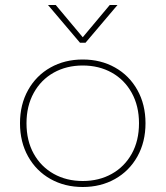

<svg xmlns="http://www.w3.org/2000/svg" viewBox="-20 -733 662 768"><path d="M172 -713H203L311 -584L419 -713H450L322 -562H300ZM60 -240Q60 -315 92.5 -373Q125 -431 182 -463Q239 -495 311 -495Q383 -495 440 -463Q497 -431 529.5 -373Q562 -315 562 -240Q562 -165 529.5 -107Q497 -49 440 -17Q383 15 311 15Q239 15 182 -17Q125 -49 92.5 -107Q60 -165 60 -240ZM536 -240Q536 -309 507 -361.5Q478 -414 427 -442.5Q376 -471 311 -471Q246 -471 195 -442.5Q144 -414 115 -361.5Q86 -309 86 -240Q86 -170 115 -118Q144 -66 195 -37.5Q246 -9 311 -9Q376 -9 427 -37.5Q478 -66 507 -118Q536 -170 536 -240Z"/></svg>

Font: Prompt Thin
Style: Regular
Weight: 250
Designer: Katatrad Team
Foundry: CadsonDemak
Version: Version 1.001